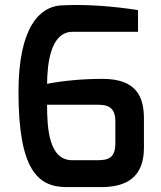

<svg xmlns="http://www.w3.org/2000/svg" viewBox="-20 -758 653 779"><path d="M171 -333H378C421 -333 448 -320 448 -265V-177C448 -118 421 -108 376 -108H273C179 -108 171 -235 171 -333ZM55 -384C55 -69 134 0 247 1H392C494 1 564 -40 564 -158V-276C564 -364 535 -438 396 -438C318 -438 239 -431 171 -418C172 -498 184 -629 275 -629H540V-717C445 -732 328 -742 227 -736C142 -731 55 -649 55 -384Z"/></svg>

Font: Exo
Style: Demi Bold
Weight: 600
Designer: Natanael Gama
Version: Version 1.00